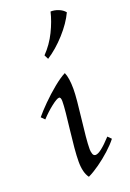

<svg xmlns="http://www.w3.org/2000/svg" viewBox="-145 -786 578 854"><g transform="rotate(-20 144.0 -359.5)"><path d="M121 15Q101 -11 101 -64Q101 -90 104.5 -129Q108 -168 113 -210Q118 -252 121.5 -287Q125 -322 125 -341Q125 -361 116 -361Q106 -361 79 -340Q52 -319 26 -291L10 -307Q28 -329 58 -359Q88 -389 121 -416Q154 -443 178 -455Q184 -442 187 -421.5Q190 -401 190 -376Q190 -354 186.5 -316.5Q183 -279 178 -237.5Q173 -196 169.5 -159Q166 -122 166 -99Q166 -88 169.5 -77Q173 -66 183 -66Q205 -66 259 -125L275 -109Q258 -87 231 -62.5Q204 -38 175 -17.5Q146 3 121 15ZM212 -734Q229 -735 248.5 -727.5Q268 -720 279 -706Q258 -661 216.5 -615Q175 -569 130 -540L120 -560Q156 -597 179 -644Q202 -691 212 -734Z"/></g></svg>

Font: Bona Nova
Style: Italic
Weight: 400
Italic angle: -4°
Designer: Mateusz Machalski
Foundry: Capitalics
Version: Version 4.001; ttfautohint (v1.8.3)